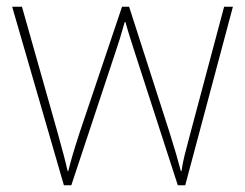

<svg xmlns="http://www.w3.org/2000/svg" viewBox="-20 -547 725 568"><path d="M380 -388 506 1H528L669 -527H643L544 -156C529 -99 521 -72 517 -41H515C507 -72 497 -106 481 -157L362 -527H341L216 -156C196 -95 190 -72 182 -41H180C173 -72 167 -95 150 -156L45 -527H16L169 1H191L320 -388C331 -420 339 -446 349 -482H351C361 -446 369 -423 380 -388Z"/></svg>

Font: Noto Sans Devanagari UI Thin
Style: Regular
Weight: 100
Designer: Jelle Bosma - Monotype Design Team
Foundry: Monotype Imaging Inc.
Version: Version 2.004